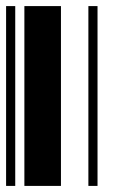

<svg xmlns="http://www.w3.org/2000/svg" viewBox="-20 -610 370 630"><path d="M0 0V-590H30V0ZM60 0V-590H180V0ZM270 0V-590H300V0Z"/></svg>

Font: Libre Barcode 128 Text
Style: Regular
Weight: 400
Version: Version 1.005; ttfautohint (v1.8.3)